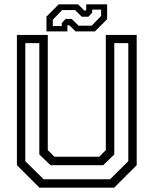

<svg xmlns="http://www.w3.org/2000/svg" viewBox="-20 -860 704 880"><path d="M160.5 0 57.5 -103V-700H199V-172L229.5 -141.5H434.5L465 -172V-700H606.5V-103L503.5 0ZM180 -38.5H484.5L568 -121.2V-662.2H503.8V-152.2L453 -102.8H211.5L160.2 -152.2V-662.2H96V-121.2ZM193 -716V-784L249 -840H338L366 -812H375V-840H471V-772L415 -716H326L298 -744H289V-716ZM222 -740.5H263V-754.5L280.5 -773.2H308.5L340 -742.5H400.5L443.5 -787V-816H402.5V-802L385 -783.2H355L324 -814H265L222 -769.5Z"/></svg>

Font: Tourney Thin
Style: Regular
Weight: 100
Designer: Tyler Finck
Foundry: Etcetera Type Co
Version: Version 1.015